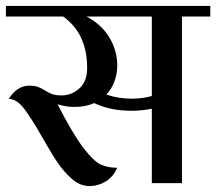

<svg xmlns="http://www.w3.org/2000/svg" viewBox="-33 -620 732 650"><path d="M679 -564H583V0H481V-252Q448 -245 413 -245Q340 -245 286 -271Q257 -258 219 -258Q189 -258 162 -267Q213 -167 248.5 -120.5Q284 -74 308 -63Q332 -52 364 -52Q350 -21 324.5 -5.5Q299 10 270 10Q239 10 211.5 -13.5Q184 -37 162 -69.5Q140 -102 109 -157Q72 -222 47.5 -253.5Q23 -285 -3 -285Q9 -306 27 -318Q45 -330 65 -330Q84 -330 95 -326Q106 -322 119 -314Q131 -306 143.5 -301.5Q156 -297 176 -297Q209 -297 235.5 -320.5Q262 -344 262 -390Q262 -506 181 -564H-13V-600H679ZM481 -295V-564H260Q310 -538 337 -493.5Q364 -449 364 -398Q364 -372 355 -346Q346 -320 327 -300Q366 -286 413 -286Q450 -286 481 -295Z"/></svg>

Font: Arya
Style: Regular
Weight: 400
Designer: Eduardo Rodriguez Tunni, Modular Infotech
Foundry: Eduardo Rodriguez Tunni, Modular Infotech
Version: Version 1.002